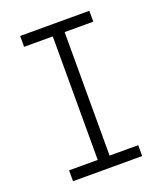

<svg xmlns="http://www.w3.org/2000/svg" viewBox="-136 -824 772 913"><g transform="rotate(-20 250.0 -367.5)"><path d="M75 0V-55H220V-680H75V-735H425V-680H280V-55H425V0Z"/></g></svg>

Font: Iosevka SS18 Light
Style: Regular
Weight: 300
Monospace: yes
Designer: Belleve Invis
Foundry: Belleve Invis
Version: Version 25.1.1; ttfautohint (v1.8.4)